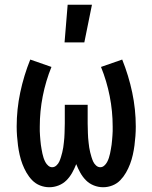

<svg xmlns="http://www.w3.org/2000/svg" viewBox="-20 -778 640 806"><path d="M187 8Q167 8 148 0.5Q129 -7 115 -21.5Q101 -36 91 -53.5Q81 -71 74 -89.5Q67 -108 62.5 -128Q58 -148 55.5 -167.5Q53 -187 51.5 -207Q50 -227 50 -247Q50 -319 65 -390Q80 -461 107 -528L196 -497Q172 -438 159.5 -374.5Q147 -311 147 -247Q147 -237 147 -227.5Q147 -218 148 -208.5Q149 -199 149.5 -189.5Q150 -180 151.5 -170.5Q153 -161 154.5 -152Q156 -143 158 -133.5Q160 -124 163 -115Q166 -106 170.5 -97.5Q175 -89 182.5 -82.5Q190 -76 199 -76Q209 -76 217 -83.5Q225 -91 229 -100Q233 -109 236 -119Q239 -129 241.5 -139Q244 -149 245.5 -159Q247 -169 248 -179Q249 -189 250 -199Q251 -209 251 -219Q251 -229 251.5 -239.5Q252 -250 252 -260V-338H348V-260Q348 -250 348.5 -239.5Q349 -229 349 -219Q349 -209 350 -199Q351 -189 352 -179Q353 -169 354.5 -159Q356 -149 358.5 -139Q361 -129 364 -119Q367 -109 371 -100Q375 -91 383 -83.5Q391 -76 401 -76Q410 -76 417.5 -82.5Q425 -89 429.5 -97.5Q434 -106 437 -115Q440 -124 442 -133.5Q444 -143 445.5 -152Q447 -161 448.5 -170.5Q450 -180 450.5 -189.5Q451 -199 452 -208.5Q453 -218 453 -227.5Q453 -237 453 -247Q453 -311 440.5 -374.5Q428 -438 404 -497L493 -528Q520 -461 535 -390Q550 -319 550 -247Q550 -227 548.5 -207Q547 -187 544.5 -167.5Q542 -148 537.5 -128Q533 -108 526 -89.5Q519 -71 509 -53.5Q499 -36 485 -21.5Q471 -7 452 0.5Q433 8 413 8Q393 8 374 0.5Q355 -7 341 -21Q327 -35 317 -53Q307 -71 300 -89Q293 -71 283 -53Q273 -35 259 -21Q245 -7 226 0.5Q207 8 187 8ZM251 -600 264 -758H366L334 -600Z"/></svg>

Font: Iosevka Semibold Extended
Style: Regular
Weight: 600
Width: 7
Monospace: yes
Designer: Belleve Invis
Foundry: Belleve Invis
Version: Version 32.5.0; ttfautohint (v1.8.4)